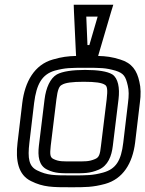

<svg xmlns="http://www.w3.org/2000/svg" viewBox="-20 -755 613 810"><path d="M520 -321 500 -153C491 -77 469 -42 415 -27C371 -15 346 -15 285 -15C208 -15 180 -15 137 -36C102 -53 96 -86 104 -153L124 -321C134 -400 157 -441 211 -457C256 -469 277 -469 341 -469C404 -469 425 -469 467 -457C502 -446 510 -433 519 -394C524 -374 524 -351 520 -321ZM399 -536 449 -706 458 -735H428H320H291L292 -706L300 -536L301 -519C266 -518 241 -515 203 -504C125 -482 85 -410 74 -321L54 -153C45 -78 57 -17 111 9C163 35 202 35 279 35C340 35 371 35 423 21C499 0 539 -66 550 -153L570 -321C575 -355 574 -386 568 -410C558 -457 537 -489 487 -504C452 -515 428 -518 394 -519L399 -536ZM357 -565H349L344 -685H392L357 -565ZM406 -140C402 -103 398 -91 381 -84C355 -73 340 -74 292 -74C244 -74 229 -73 206 -84C191 -91 190 -103 194 -140L218 -336C223 -377 230 -392 241 -397C255 -406 284 -410 333 -410C383 -410 410 -406 423 -397C432 -392 435 -377 430 -336L406 -140ZM456 -140 480 -336C486 -385 478 -425 454 -441C433 -454 393 -460 339 -460C286 -460 244 -454 220 -441C192 -425 174 -385 168 -336L144 -140C139 -97 143 -56 180 -39C213 -23 239 -24 286 -24C333 -24 358 -23 396 -39C436 -56 451 -97 456 -140Z"/></svg>

Font: Gamestation Text Outline
Style: Italic
Weight: 400
Designer: Jonas Hecksher
Foundry: Jonas Hecksher, Playtypeª, e-types AS
Version: Version 1.003